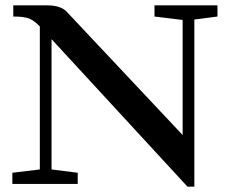

<svg xmlns="http://www.w3.org/2000/svg" viewBox="-20 -683 850 713"><path d="M25.9 0V-41.5L127.9 -53.7V-585Q104.5 -608.4 85.9 -615Q67.4 -621.6 29.3 -621.6V-663.1H155.8Q205.6 -663.1 228 -639.2L658.2 -181.6V-608.9L553.7 -621.6V-663.1H787.6V-621.6L701.7 -610.4V10.3H676.3L171.4 -537.6V-53.7L268.6 -41.5V0Z"/></svg>

Font: Elstob 6pt Medium
Style: Regular
Weight: 500
Designer: Peter S. Baker
Version: Version 1.015